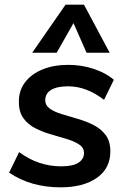

<svg xmlns="http://www.w3.org/2000/svg" viewBox="-20 -796 541 823"><path d="M240 7Q176 7 121.5 -8.5Q67 -24 19 -56L62 -144Q104 -113 149 -98Q194 -83 242 -83Q292 -83 316 -98.5Q340 -114 340 -140Q340 -163 319.5 -176.5Q299 -190 267 -200Q235 -210 199 -220Q163 -230 131 -246.5Q99 -263 79.5 -290.5Q60 -318 61 -362Q61 -409 88 -444Q115 -479 162.5 -498.5Q210 -518 273 -518Q329 -518 381 -501Q433 -484 468 -454L426 -368Q351 -426 272 -426Q224 -426 199 -410.5Q174 -395 174 -367Q174 -344 194 -330Q214 -316 246 -306.5Q278 -297 313.5 -286.5Q349 -276 381 -260Q413 -244 433 -217Q453 -190 453 -147Q453 -74 395 -33.5Q337 7 240 7ZM223 -570H118L261 -776H340L450 -570H351L295 -697Z"/></svg>

Font: Muli
Style: Bold Italic
Weight: 700
Italic angle: -4.541°
Designer: Vernon Adams
Foundry: Vernon Adams
Version: Version 2.100; ttfautohint (v1.8.1.43-b0c9)